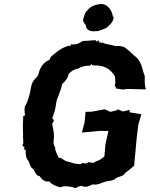

<svg xmlns="http://www.w3.org/2000/svg" viewBox="-20 -924 747 956"><path d="M392 -114C389 -108 380 -108 371 -103L379 -108C356 -105 335 -115 324 -118C297 -121 291 -139 272 -139C264 -157 252 -179 255 -189C241 -211 249 -227 249 -247C248 -275 242 -288 240 -310C246 -314 243 -316 248 -321C246 -334 245 -329 240 -335L253 -373C261 -407 258 -421 271 -446C276 -464 287 -485 289 -505C306 -519 320 -539 321 -555C338 -572 346 -578 371 -583C383 -592 406 -598 430 -597C426 -595 434 -607 439 -605C432 -608 443 -603 435 -599C446 -597 447 -608 445 -598C504 -601 534 -576 553 -542C553 -529 556 -511 551 -492C558 -496 558 -490 556 -484L591 -478L615 -481L707 -479C698 -504 701 -529 701 -545C687 -578 687 -616 655 -642C646 -647 634 -663 605 -685C597 -692 573 -698 558 -694C534 -702 507 -702 488 -713C482 -708 491 -720 485 -709C487 -710 475 -716 475 -711C474 -724 472 -714 467 -726C466 -713 464 -716 468 -717C459 -718 462 -715 455 -724C433 -723 414 -720 392 -720C370 -705 353 -700 331 -704C334 -706 336 -693 325 -694C325 -704 330 -698 330 -698C292 -689 272 -674 240 -647C240 -647 229 -639 227 -626C196 -616 178 -586 171 -553C168 -546 164 -541 151 -527C137 -513 134 -487 130 -465C126 -450 119 -416 104 -395C102 -384 101 -365 105 -352C92 -341 104 -344 96 -348C94 -316 93 -286 95 -258C93 -240 98 -216 95 -208C88 -196 92 -198 90 -199C101 -198 92 -190 101 -195C100 -190 104 -182 98 -184C103 -173 107 -183 108 -176C107 -152 110 -134 123 -121C130 -102 130 -92 148 -80C153 -68 160 -49 177 -47C190 -28 205 -16 226 -21C233 -9 251 1 281 9C297 0 320 3 346 9C346 6 346 10 348 12C357 8 358 17 369 5C359 7 376 6 371 3C377 5 379 3 386 1C403 11 421 5 441 -6C461 0 487 -14 506 -20C523 -24 547 -24 556 -36C573 -47 595 -45 602 -62C619 -74 633 -86 648 -99L661 -241L669 -305L684 -355L625 -365L626 -377L592 -369L563 -381L566 -376L529 -367L502 -380L437 -368L406 -367L401 -314L394 -288L388 -264L472 -272H520L505 -206L500 -146C488 -133 471 -124 452 -118C451 -110 430 -114 423 -117C407 -110 403 -107 392 -114ZM464 -770 458 -768C473 -768 495 -780 510 -785C525 -799 544 -812 546 -839C539 -842 544 -847 542 -841C538 -876 511 -907 481 -904C448 -901 422 -886 415 -871C406 -869 401 -852 396 -833C396 -831 394 -830 394 -828C392 -813 401 -811 408 -796C407 -776 431 -763 464 -770Z"/></svg>

Font: Asimov Print
Style: DIt
Weight: 250
Width: 0
Designer: Google
Version: Version 2.000980: 2014